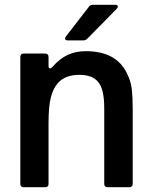

<svg xmlns="http://www.w3.org/2000/svg" viewBox="-20 -783 635 803"><path d="M79 0Q65 0 65 -14V-545Q65 -551 68.5 -555Q72 -559 79 -559H169Q176 -559 179.5 -555Q183 -551 183 -545V-508Q183 -497 189 -497Q193 -497 199 -503Q231 -539 264.5 -554Q298 -569 339 -569Q465 -569 510 -478Q527 -445 531 -411Q535 -377 535 -327V-14Q535 -7 531 -3.5Q527 0 521 0H430Q424 0 420 -3.5Q416 -7 416 -14V-327Q416 -371 409.5 -399Q403 -427 388 -443Q364 -470 312 -470Q251 -470 221 -434Q201 -411 192 -373Q183 -335 183 -269V-14Q183 0 169 0ZM264 -614Q252 -614 252 -622Q252 -625 256 -631L352 -755Q357 -763 369 -763H461Q473 -763 473 -755Q473 -751 468 -746L345 -621Q338 -614 328 -614Z"/></svg>

Font: Open Sauce Two SemiBold
Style: Regular
Weight: 600
Designer: Alfredo Marco Pradil
Foundry: Creative Sauce Fz LLC
Version: Version 1.477